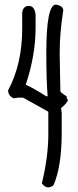

<svg xmlns="http://www.w3.org/2000/svg" viewBox="-20 -768 342 840"><path d="M224.6 -748Q256.8 -742.2 256.8 -722.7Q241.2 -623 241.2 -541V-525.4L244.1 -369.1Q244.1 -363.3 271.5 -346.7Q271.5 -332 277.3 -332Q277.3 -320.3 247.1 -294.9L250 -273.4V-187.5Q250 -40 213.9 43Q201.2 51.8 191.4 51.8Q175.8 51.8 163.1 34.2Q191.4 -82 191.4 -181.6V-279.3L81.1 -340.8H59.6L40 -337.9Q15.6 -348.6 15.6 -373Q77.1 -488.3 77.1 -642.6V-713.9Q82 -742.2 105.5 -742.2Q132.8 -742.2 135.7 -701.2V-645.5Q135.7 -527.3 92.8 -397.5Q127 -381.8 182.6 -346.7H188.5Q182.6 -417 182.6 -535.2Q182.6 -748 224.6 -748Z"/></svg>

Font: Sue Ellen Francisco
Style: Regular
Weight: 400
Designer: Kimberly Geswein
Foundry: Kimberly Geswein
Version: Version 1.002 2007